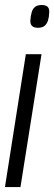

<svg xmlns="http://www.w3.org/2000/svg" viewBox="-24 -755 219 775"><path d="M-4 0 80.3 -536.2H143.6L58.6 0ZM144.7 -734.8Q159.3 -734.8 167.4 -728.2Q175.5 -721.6 174.8 -705.1Q174.1 -686.3 169.7 -672.3Q165.2 -658.2 155.7 -650.5Q146.2 -642.8 128.7 -642.8Q114.5 -642.8 106.1 -649.6Q97.8 -656.3 98.5 -672.8Q99.9 -692 104 -705.8Q108.1 -719.7 117.8 -727.3Q127.4 -734.8 144.7 -734.8Z"/></svg>

Font: Georama
Style: Italic
Weight: 400
Width: 2
Italic angle: -9°
Designer: Jean-Baptiste Levee
Foundry: Production Type
Version: Version 1.000